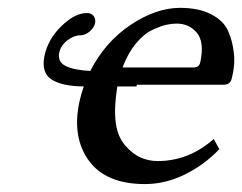

<svg xmlns="http://www.w3.org/2000/svg" viewBox="-20 -459 617 489"><path d="M130.9 -325.2Q126 -301.3 147.5 -290.8Q168.9 -280.3 210 -278.3Q247.6 -352.1 312.5 -395.5Q377.4 -439 438.5 -439Q485.8 -439 517.3 -422.9Q548.8 -406.7 560.5 -381.1Q572.3 -355.5 575.7 -323.5Q579.1 -291.5 570.3 -259.8Q566.9 -242.7 548.8 -243.2H328.6Q328.1 -241.2 327.6 -238.8H278.8Q270 -184.1 274.7 -147.7Q279.3 -111.3 298.1 -89.4Q316.9 -67.4 337.6 -58.1Q358.4 -48.8 381.3 -48.8Q460.9 -48.8 524.4 -105L538.6 -79.1Q500 -38.6 450.4 -14.4Q400.9 9.8 349.1 9.8Q250 9.8 206.5 -49.6Q163.1 -108.9 182.1 -199.2Q186.5 -219.2 193.4 -238.8Q138.2 -239.3 111.3 -256.6Q84.5 -273.9 93.3 -316.9Q102.1 -358.9 136.2 -392.3Q170.4 -425.8 201.7 -425.8Q212.4 -425.8 218.3 -418.5Q224.1 -411.1 222.2 -399.9Q219.7 -388.7 208.5 -378.9Q197.3 -369.1 184.6 -369.1Q168.5 -369.1 151.6 -356.2Q134.8 -343.3 130.9 -325.2ZM292 -287.1H473.1Q487.3 -287.1 490.2 -300.8Q501 -352.1 481.4 -375.5Q461.9 -398.9 429.7 -398.9Q417 -398.9 403.1 -395.8Q389.2 -392.6 367.7 -382.6Q346.2 -372.6 325.9 -347.9Q305.7 -323.2 292 -287.1Z"/></svg>

Font: Linux Biolinum
Style: Italic
Weight: 400
Italic angle: -12°
Designer: Philipp H. Poll
Foundry: Philipp H. Poll
Version: Version 1.1.3 ; ttfautohint (v0.9)